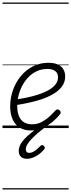

<svg xmlns="http://www.w3.org/2000/svg" viewBox="-20 -1018 566 1526"><path d="M226 19Q172 19 135 -4.5Q98 -28 79.5 -71Q61 -114 61 -171Q61 -239 83 -301.5Q105 -364 145.5 -413Q186 -462 241.5 -490.5Q297 -519 364 -519Q412 -519 441.5 -504.5Q471 -490 484.5 -465.5Q498 -441 498 -411Q498 -364 471.5 -329.5Q445 -295 401 -269.5Q357 -244 304 -227Q251 -210 197 -199Q143 -188 97 -181L101 -227Q142 -232 188.5 -241.5Q235 -251 279.5 -265Q324 -279 360.5 -298.5Q397 -318 419 -344Q441 -370 441 -404Q441 -437 418.5 -453.5Q396 -470 357 -470Q303 -470 259 -445.5Q215 -421 183.5 -379Q152 -337 134.5 -284Q117 -231 117 -176Q117 -129 130 -96.5Q143 -64 169.5 -47Q196 -30 236 -30Q277 -30 311.5 -48.5Q346 -67 373.5 -92.5Q401 -118 421 -140Q429 -149 437.5 -148.5Q446 -148 454 -141Q461 -134 462.5 -126.5Q464 -119 456 -109Q430 -76 394.5 -47Q359 -18 316.5 0.5Q274 19 226 19ZM193 244Q163 244 146 227.5Q129 211 129 183Q129 159 140 135.5Q151 112 173.5 87.5Q196 63 229.5 36Q263 9 306 -23L351 -22V-17Q313 12 282.5 38Q252 64 230 87.5Q208 111 196.5 131Q185 151 185 169Q185 181 191.5 189Q198 197 211 197Q232 197 253.5 183Q275 169 301 142Q306 137 313.5 135.5Q321 134 329 142Q335 149 336 155.5Q337 162 331 169Q313 191 290 208Q267 225 242.5 234.5Q218 244 193 244ZM0 478H526V488H0ZM0 -20H526V0H0ZM0 -505H526V-500H0ZM0 -998H526V-988H0Z"/></svg>

Font: Playwrite AU SA Guides
Style: Regular
Weight: 400
Designer: Veronika Burian, José Scaglione
Foundry: TypeTogether
Version: Version 1.003